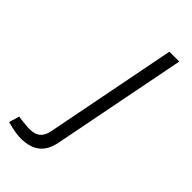

<svg xmlns="http://www.w3.org/2000/svg" viewBox="-359 -549 812 812"><g transform="rotate(45 47.0 -143.0)"><path d="M-135 195 -121 148 -102 151Q-89 152 -76 153.5Q-63 155 -53 155Q-22 155 -5 141Q12 127 18 98L134 -495H193L75 107Q65 160 33.5 184.5Q2 209 -50 209Q-67 209 -82.5 206.5Q-98 204 -114 200Z"/></g></svg>

Font: REM ExtraLight
Style: Italic
Weight: 250
Italic angle: -11°
Designer: Octavio Pardo
Foundry: Ashler Design
Version: Version 1.005;gftools[0.9.28]